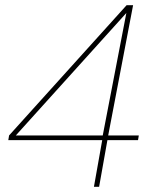

<svg xmlns="http://www.w3.org/2000/svg" viewBox="-20 -720 585 740"><path d="M342 0 374 -180H12L15 -198L468 -700H493L397 -198H515L512 -180H394L362 0ZM41 -198H376L467 -670Z"/></svg>

Font: DM Sans 11pt Thin
Style: Italic
Weight: 250
Italic angle: -10°
Version: Version 4.004;gftools[0.9.30]